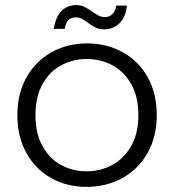

<svg xmlns="http://www.w3.org/2000/svg" viewBox="-20 -724 682 752"><path d="M48 -273Q48 -358 84 -421.5Q120 -485 182 -519.5Q244 -554 321 -554Q398 -554 460.5 -519.5Q523 -485 558.5 -421.5Q594 -358 594 -273Q594 -189 558 -125Q522 -61 459 -26.5Q396 8 319 8Q242 8 180.5 -26.5Q119 -61 83.5 -124.5Q48 -188 48 -273ZM522 -273Q522 -345 494 -394.5Q466 -444 420 -468.5Q374 -493 320 -493Q266 -493 220 -468.5Q174 -444 146.5 -394.5Q119 -345 119 -273Q119 -201 146.5 -151.5Q174 -102 219.5 -77.5Q265 -53 319 -53Q373 -53 419 -77.5Q465 -102 493.5 -151.5Q522 -201 522 -273ZM191 -611Q197 -656 220 -680Q243 -704 279 -704Q297 -704 310 -697.5Q323 -691 341 -679Q356 -668 367 -662.5Q378 -657 391 -657Q408 -657 420 -668.5Q432 -680 435 -702H477Q473 -658 448.5 -633.5Q424 -609 388 -609Q369 -609 355.5 -615.5Q342 -622 324 -635Q310 -646 299.5 -651Q289 -656 276 -656Q240 -656 234 -611Z"/></svg>

Font: Poppins-Tabular Light
Style: Regular
Weight: 300
Designer: Ninad Kale (Devanagari), Jonny Pinhorn (Latin)
Foundry: Indian Type Foundry
Version: Version 4.004